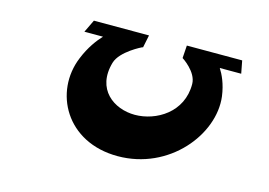

<svg xmlns="http://www.w3.org/2000/svg" viewBox="-78 -702 1188 848"><g transform="rotate(15 516.0 -277.5)"><path d="M748.4 -395C749.6 -265 635.3 -198 538.3 -198C442.3 -198 346.6 -265 384.4 -395C401 -451 493.7 -495 493.7 -495H492.7H496.7L508.6 -553H256.6L228.7 -495H313.7C291.1 -471 261.1 -432 238.5 -376C168.5 -206 276.3 -2 512.3 -2C747.3 -2 910.5 -206 889.5 -376C882.1 -432 863.1 -471 847.7 -495H945.7L934.6 -553H681.6L677.7 -495C677.7 -495 748 -451 748.4 -395Z"/></g></svg>

Font: Hussar Milosc
Style: Obl
Weight: 700
Foundry: Cannot Into Space Fonts
Version: Version 1.02